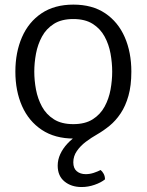

<svg xmlns="http://www.w3.org/2000/svg" viewBox="-20 -574 620 812"><path d="M45 -271Q45 -352.5 73 -416.8Q101 -481 155.8 -517.8Q210.5 -554.5 290.5 -554.5Q370.5 -554.5 425 -517.8Q479.5 -481 507.5 -417Q535.5 -353 535.5 -271Q535.5 -212 523.2 -168.8Q511 -125.5 490.2 -94.5Q469.5 -63.5 443.5 -42.2Q417.5 -21 390.5 -5.5Q366.5 8 343.2 25.5Q320 43 305 64.8Q290 86.5 290 112.5Q290 138 304.8 150.2Q319.5 162.5 342.5 162.5Q360 162.5 376.5 157Q393 151.5 405.5 145Q413 151 418.5 161.2Q424 171.5 424 184.5Q407.5 198 380.2 207.5Q353 217 325 217Q281.5 217 252.8 193.5Q224 170 224 126.5Q224 101.5 234.8 78Q245.5 54.5 265 33.5Q284.5 12.5 311.5 -5L313 11.5Q312.5 11.5 306.2 11.8Q300 12 292.5 12Q212 12 156.8 -24.8Q101.5 -61.5 73.2 -125.5Q45 -189.5 45 -271ZM125 -271Q125 -234 132.2 -195.2Q139.5 -156.5 157.5 -123.2Q175.5 -90 207.8 -69.5Q240 -49 290 -49Q340 -49 372.2 -69.5Q404.5 -90 422.5 -123.2Q440.5 -156.5 447.5 -195.2Q454.5 -234 454.5 -271Q454.5 -308 447.5 -347Q440.5 -386 422.5 -419.2Q404.5 -452.5 372.2 -473Q340 -493.5 290 -493.5Q240 -493.5 207.8 -473Q175.5 -452.5 157.5 -419.2Q139.5 -386 132.2 -347Q125 -308 125 -271Z"/></svg>

Font: Signika SC
Style: Regular
Weight: 300
Designer: Anna Giedryś
Foundry: Anna Giedryś
Version: Version 2.000